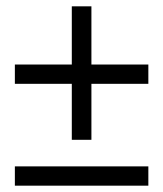

<svg xmlns="http://www.w3.org/2000/svg" viewBox="-20 -587 516 607"><path d="M269 -383V-567H207V-383H27V-322H207V-145H269V-322H449V-383ZM27 0H449V-61H27Z"/></svg>

Font: Arthouse Owned
Style: Regular
Weight: 400
Designer: Jeremy Tribby
Foundry: Tribby Type
Version: Version 1.000;PS 001.000;hotconv 1.0.88;makeotf.lib2.5.64775